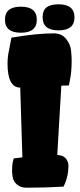

<svg xmlns="http://www.w3.org/2000/svg" viewBox="-20 -872 370 892"><path d="M74 -465Q15 -465 15 -577Q15 -608 22 -639L33 -697Q150 -717 230 -717Q266 -717 286.5 -692Q307 -667 310 -638Q313 -609 313 -591Q313 -539 305 -500L300 -475Q276 -475 265 -474L246 -152Q273 -151 285.5 -136Q298 -121 298 -102Q298 -58 282 -20L275 -5Q194 0 103 0Q76 0 59.5 -14Q43 -28 39.5 -47Q36 -66 36 -76Q36 -106 40 -122L44 -136L84 -141ZM252 -852Q326 -852 326 -791.5Q326 -731 252 -731Q178 -731 178 -791Q178 -824 196.5 -838Q215 -852 252 -852ZM77 -841Q151 -841 151 -780.5Q151 -720 77 -720Q3 -720 3 -780.5Q3 -841 77 -841Z"/></svg>

Font: Chela One
Style: Regular
Weight: 400
Designer: Miguel Hernandez
Foundry: LatinoType
Version: Version 1.001